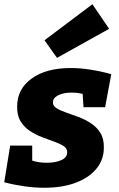

<svg xmlns="http://www.w3.org/2000/svg" viewBox="-24 -872 562 906"><path d="M185 14Q139 14 90 7Q41 0 -4 -12L24 -185H128V-114Q159 -104 197 -104Q238 -104 265.5 -116.5Q293 -129 293 -153Q294 -171 276.5 -182.5Q259 -194 232 -203.5Q205 -213 175 -224.5Q145 -236 118 -253.5Q91 -271 73.5 -299Q56 -327 57 -370Q57 -452 125.5 -501.5Q194 -551 310 -551Q355 -551 405 -543Q455 -535 501 -522L472 -366H370L366 -429Q341 -435 313 -435Q276 -435 251 -422.5Q226 -410 226 -390Q225 -373 242 -362Q259 -351 286.5 -341.5Q314 -332 345 -320.5Q376 -309 404 -291Q432 -273 449.5 -245Q467 -217 466 -175Q466 -119 431.5 -76.5Q397 -34 334 -10Q271 14 185 14ZM245 -599 186 -682 412 -852 491 -736Z"/></svg>

Font: Bitter ExtraBold
Style: Italic
Weight: 800
Italic angle: -9°
Designer: Sol Matas, and Bitter project Authors
Foundry: Sol Matas
Version: Version 2.001